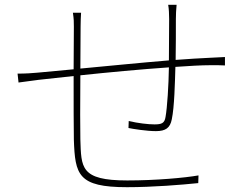

<svg xmlns="http://www.w3.org/2000/svg" viewBox="-20 -778 1040 798"><path d="M53 -472 57 -435C85 -439 109 -442 139 -446L286 -462C286 -356 286 -240 287 -197C292 -52 304 0 508 0C615 0 737 -10 804 -17L805 -49C749 -39 628 -28 509 -28C313 -28 318 -82 314 -199C313 -233 313 -350 314 -465C427 -477 566 -490 682 -498C681 -426 675 -330 668 -292C664 -266 652 -261 622 -261C596 -261 553 -266 515 -275L514 -246C533 -242 590 -233 628 -233C668 -233 687 -246 694 -282C705 -334 707 -435 709 -500C766 -504 817 -507 855 -507C879 -507 902 -507 915 -506V-541C898 -540 880 -539 855 -538C812 -536 762 -533 710 -529C711 -580 711 -650 711 -699C711 -716 712 -740 714 -758H679C682 -742 683 -718 683 -699L682 -527C560 -517 423 -503 314 -493L315 -667C315 -686 316 -712 317 -725H283C287 -699 287 -686 287 -667L286 -490L136 -476C115 -474 87 -472 53 -472Z"/></svg>

Font: Harano Aji Gothic ExtraLight
Style: Regular
Weight: 250
Foundry: Masamichi Hosoda
Version: HaranoAjiGothic-ExtraLight version 20230610;ttx 4.39.4